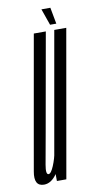

<svg xmlns="http://www.w3.org/2000/svg" viewBox="-106 -728 395 772"><g transform="rotate(-10 91.5 -342.0)"><path d="M63 0H101.5L207 -600H158L62.5 -58.5ZM123.5 -600H74.5L5 -206.5Q-11 -113.5 -21.8 -54Q-32.5 5.5 10 5.5Q40 5.5 63.2 -29Q86.5 -63.5 94 -106.5L74 -120.5Q69 -90.5 57 -61.8Q45 -33 35 -33Q22.5 -33 29.5 -72.5Q36.5 -112 53 -203ZM145 -623.5H170.5L158 -690.5H121.5Z"/></g></svg>

Font: Anybody UltraCondensed Light
Style: Italic
Weight: 300
Width: 1
Italic angle: -10°
Version: Version 1.113;gftools[0.9.25]